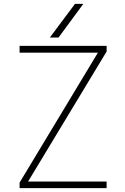

<svg xmlns="http://www.w3.org/2000/svg" viewBox="-20 -969 643 991"><path d="M282.2 -775.4H237.3L367.2 -949.2H410.2ZM125 -32.2H530.3V2H81.1V-26.4L485.4 -697.3H81.1V-732.4H530.3V-703.1Z"/></svg>

Font: Gen Shin Gothic ExtraLight
Style: Regular
Weight: 100
Designer: [Source Han Sans]
Ryoko NISHIZUKA  (kana & ideographs); Paul D. Hunt (Latin, Greek & Cyrillic); Wenlong ZHANG  (bopomofo
Version: Version 1.002.20150607